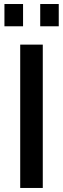

<svg xmlns="http://www.w3.org/2000/svg" viewBox="-20 -931 312 951"><path d="M2 -800.8V-911.1H94.2V-800.8ZM179.2 -800.8V-911.1H271V-800.8ZM80.1 0V-710H191.9V0Z"/></svg>

Font: Rawline SemiBold
Style: Regular
Weight: 600
Designer: Matt McInerney, Pablo Impallari, Rodrigo Fuenzalida
Foundry: Matt McInerney, Pablo Impallari, Rodrigo Fuenzalida
Version: Version 4.020;PS 004.020;hotconv 1.0.88;makeotf.lib2.5.64775